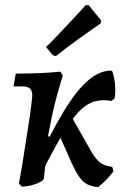

<svg xmlns="http://www.w3.org/2000/svg" viewBox="-20 -750 511 780"><path d="M149 -47 119 -65Q185 -209 238.5 -297Q292 -385 340 -425Q388 -465 435 -463Q444 -441 447 -410Q450 -379 446 -351L433 -340Q395 -347 363 -337.5Q331 -328 300 -296Q269 -264 233 -203Q197 -142 149 -47ZM68 8 57 -5Q63 -37 70 -78.5Q77 -120 83.5 -164Q90 -208 96.5 -248Q103 -288 106.5 -317.5Q110 -347 111 -358Q112 -379 103 -389Q94 -399 72 -399H35L44 -451Q94 -451 141 -453Q188 -455 225 -459L235 -444Q225 -411 213 -368Q201 -325 191.5 -280Q182 -235 175 -197L191 -190L167 -107L158 -24Q157 -18 142 -10Q127 -2 106.5 3Q86 8 68 8ZM379 10Q352 8 334 -1.5Q316 -11 301.5 -32Q287 -53 270 -90L219 -206L275 -268L351 -134Q371 -101 388 -88.5Q405 -76 436 -72L441 -54Q427 -35 411.5 -19.5Q396 -4 379 10ZM389 -655Q389 -655 362.5 -636.5Q336 -618 294 -588Q252 -558 207 -522L194 -526L167 -559Q197 -588 225.5 -618.5Q254 -649 277.5 -674Q301 -699 315 -714.5Q329 -730 329 -730L341 -728L390 -668Z"/></svg>

Font: Alegreya SemiBold
Style: Italic
Weight: 600
Italic angle: -7°
Designer: Juan Pablo del Peral
Foundry: Huerta Tipografica
Version: Version 2.009